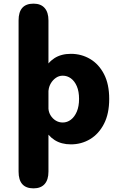

<svg xmlns="http://www.w3.org/2000/svg" viewBox="-20 -782 659 1054"><path d="M164 252Q82 252 82 160V-670Q82 -762 164 -762Q204 -762 225 -738.2Q246 -714.5 246 -670V160Q246 205 225 228.5Q204 252 164 252ZM369 -486.5Q427 -486.5 474.8 -458.2Q522.5 -430 551 -375Q579.5 -320 579.5 -239Q579.5 -158 551 -102.5Q522.5 -47 474.8 -18.2Q427 10.5 369 10.5Q317 10.5 279.8 -13.2Q242.5 -37 222.5 -80Q202.5 -123 202.5 -181Q202.5 -187 208.5 -198Q214.5 -209 225 -209Q229.5 -209 237.5 -203.8Q245.5 -198.5 246 -185Q247.5 -165 258.2 -147.8Q269 -130.5 286.2 -120Q303.5 -109.5 324.5 -109.5Q349 -109.5 369.2 -125Q389.5 -140.5 401.8 -169.5Q414 -198.5 414 -239Q414 -280 401.8 -308.5Q389.5 -337 369.2 -351.8Q349 -366.5 324.5 -366.5Q303.5 -366.5 286.5 -354.5Q269.5 -342.5 259 -324.5Q248.5 -306.5 246.5 -286Q245.5 -274 238.8 -270Q232 -266 225 -266Q215 -266 208.8 -273.8Q202.5 -281.5 202.5 -288.5Q202.5 -350 221.8 -394Q241 -438 278.2 -462.2Q315.5 -486.5 369 -486.5Z"/></svg>

Font: Sono Monospace
Style: Bold
Weight: 700
Designer: Tyler Finck
Foundry: Tyler Finck
Version: Version 2.112